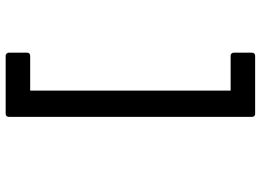

<svg xmlns="http://www.w3.org/2000/svg" viewBox="-138 -678 895 658"><g transform="rotate(90 309.0 -349.5)"><path d="M161.1 67.9V3.9Q161.1 -0.5 164.1 -3.2Q167 -5.9 170.9 -5.9H291V-692.9H170.9Q167 -692.9 164.1 -695.8Q161.1 -698.7 161.1 -703.1V-767.1Q161.1 -770.5 164.1 -773.7Q167 -776.9 170.9 -776.9H371.1Q375.5 -776.9 378.2 -773.9Q380.9 -771 380.9 -767.1V67.9Q380.9 71.8 378.2 75Q375.5 78.1 371.1 78.1H170.9Q167.5 78.1 164.3 75Q161.1 71.8 161.1 67.9Z"/></g></svg>

Font: Fragment Mono SemBd
Style: Regular
Weight: 600
Designer: Wei Huang based on Nimbus Sans by URW Studio, based on Helvetica by Max Miedinger.
Foundry: Wei Huang
Version: Version 1.011